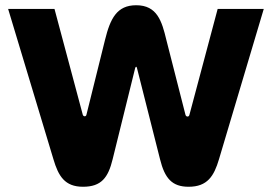

<svg xmlns="http://www.w3.org/2000/svg" viewBox="-20 -704 1039 733"><path d="M410 -96 496 -444C497 -447 498 -449 500 -449C502 -449 502 -446 503 -444L591 -96C609 -23 637 9 700 9C772 9 797 -32 816 -96L987 -670H811L703 -265C702 -261 699 -259 696 -259C692 -259 689 -262 688 -266L615 -552C598 -623 580 -684 500 -684C426 -684 401 -633 381 -552L310 -266C309 -262 307 -260 303 -260C301 -260 297 -262 296 -266L188 -670H11L184 -96C203 -32 227 9 297 9C367 9 393 -26 410 -96Z"/></svg>

Font: LT Wave Alt Black
Style: Regular
Weight: 900
Designer: Daniel Lyons
Version: Version 2.5 (Glyphs App)